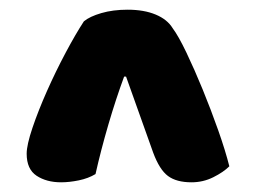

<svg xmlns="http://www.w3.org/2000/svg" viewBox="-20 -686 528 396"><path d="M243 -666Q277 -666 301 -656Q325 -646 336 -628Q348 -612 364.5 -577.5Q381 -543 398 -501.5Q415 -460 430 -417.5Q445 -375 453 -343Q441 -331 420 -320.5Q399 -310 375 -310Q344 -310 326.5 -323Q309 -336 296 -371L240 -528H236Q219 -482 203.5 -429Q188 -376 177 -327Q162 -318 142.5 -314Q123 -310 106 -310Q76 -310 55.5 -323.5Q35 -337 35 -369Q35 -387 47 -422.5Q59 -458 77 -498.5Q95 -539 115.5 -577.5Q136 -616 153 -642Q165 -652 189 -659Q213 -666 243 -666Z"/></svg>

Font: Baloo 2 Latin ExtraBold
Style: Regular
Weight: 400
Designer: Sarang Kulkarni and Ek Type
Foundry: Ek Type
Version: Version 1.001